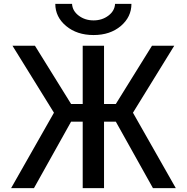

<svg xmlns="http://www.w3.org/2000/svg" viewBox="-20 -965 959 985"><path d="M37.1 0 256.8 -386.7 43.9 -730.5H159.2L344.7 -431.6H404.3V-730.5H513.7V-431.6H574.2L759.8 -730.5H874L662.1 -386.7L881.8 0H764.6L574.2 -340.8H513.7V0H404.3V-340.8H344.7L154.3 0ZM263.7 -945.3H349.6Q351.6 -909.2 383.8 -884.8Q416 -860.4 460 -860.4Q503.9 -860.4 536.1 -884.8Q568.4 -909.2 570.3 -945.3H654.3Q654.3 -877.9 599.6 -831.5Q544.9 -785.2 460 -785.2Q375 -785.2 319.3 -831.5Q263.7 -877.9 263.7 -945.3Z"/></svg>

Font: GenEi M Gothic v2 Medium
Style: Regular
Weight: 500
Version: Version 2.0